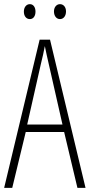

<svg xmlns="http://www.w3.org/2000/svg" viewBox="-20 -905 432 925"><path d="M95 -849C95 -828 106 -813 124 -813C140 -813 151 -827 151 -849C151 -871 140 -885 124 -885C106 -885 95 -869 95 -849ZM240 -850C240 -828 252 -813 269 -813C286 -813 298 -828 298 -850C298 -872 285 -885 269 -885C252 -885 240 -870 240 -850ZM353 0H392L221 -714H171L0 0H39L104 -269H289ZM215 -596 281 -305H111L177 -597C185 -631 191 -654 196 -683C202 -654 207 -630 215 -596Z"/></svg>

Font: Noto Sans Gurmukhi UI ExtraCondensed ExtraLight
Style: Regular
Weight: 200
Width: 2
Designer: Jelle Bosma - Monotype Design Team
Foundry: Monotype Imaging Inc.
Version: Version 2.004